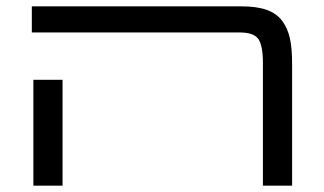

<svg xmlns="http://www.w3.org/2000/svg" viewBox="-20 -584 1019 604"><path d="M807.1 0V-384.8Q807.1 -439.9 793 -460.9Q778.8 -481.9 733.9 -481.9H80.1V-564H740.2Q787.6 -564 818.8 -553Q850.1 -542 867.7 -518.3Q885.3 -494.6 892.1 -463.1Q898.9 -431.6 898.9 -384.8V0ZM85 0V-333H176.8V0Z"/></svg>

Font: FiraGO
Style: Regular
Weight: 400
Designer: bBox Type
Foundry: bBox Type GmbH
Version: Version 1.001;PS 001.001;hotconv 1.0.88;makeotf.lib2.5.64775